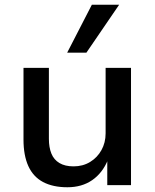

<svg xmlns="http://www.w3.org/2000/svg" viewBox="-20 -780 653 809"><path d="M264 9Q203 9 161.5 -13Q120 -35 99.5 -80Q79 -125 79 -192V-494H186V-195Q186 -159 196.5 -133Q207 -107 230.5 -93Q254 -79 290 -79Q329 -79 359.5 -97.5Q390 -116 407.5 -147.5Q425 -179 425 -218V-494H532V0H432V-107H435Q412 -51 368.5 -21Q325 9 264 9ZM263 -558 367 -760H482L344 -558Z"/></svg>

Font: Nunito Sans 9pt SemiBold
Style: Regular
Weight: 600
Version: Version 3.101;gftools[0.9.27]